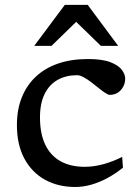

<svg xmlns="http://www.w3.org/2000/svg" viewBox="-20 -736 554 766"><path d="M331 -500.5Q388 -500.5 420.2 -488Q452.5 -475.5 466 -457.5Q479.5 -439.5 479.5 -422Q479.5 -405 471.5 -390Q463.5 -375 449.8 -366.2Q436 -357.5 417.5 -357.5Q411.5 -357.5 399.5 -365.5Q387.5 -373.5 373 -385.2Q358.5 -397 343 -408.8Q327.5 -420.5 313 -428.2Q298.5 -436 287.5 -436Q243.5 -436 210.2 -417.5Q177 -399 158.2 -361.5Q139.5 -324 139.5 -267.5Q139.5 -203.5 160.2 -159.5Q181 -115.5 221 -93Q261 -70.5 318 -70.5Q353.5 -70.5 390.8 -80.5Q428 -90.5 467.5 -110L470.5 -67Q440 -42.5 407.8 -25.2Q375.5 -8 343.2 1Q311 10 280.5 10Q211.5 10 159 -19.2Q106.5 -48.5 77 -103.8Q47.5 -159 47.5 -237Q47.5 -299 67 -347.5Q86.5 -396 123 -430.2Q159.5 -464.5 212 -482.5Q264.5 -500.5 331 -500.5ZM116.5 -553 238.5 -716.5H330L451.5 -553H382.5L272 -660.5H296L185.5 -553Z"/></svg>

Font: Newsreader 9pt
Style: Regular
Weight: 400
Designer: Hugues Gentile
Foundry: Production Type
Version: Version 1.003